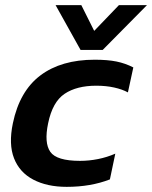

<svg xmlns="http://www.w3.org/2000/svg" viewBox="-20 -716 591 746"><path d="M293 -522 196 -696H296L346 -596L442 -696H551L379 -522ZM239 10Q163 10 109.5 -18Q56 -46 34.5 -101Q13 -156 30 -237Q56 -362 137 -423Q218 -484 348 -484Q398 -484 432.5 -477Q467 -470 498 -454L477 -357Q455 -369 423.5 -376Q392 -383 354 -383Q278 -383 231 -351.5Q184 -320 167 -237Q151 -161 175.5 -126Q200 -91 291 -91Q326 -91 361 -98Q396 -105 428 -119L407 -19Q333 10 239 10Z"/></svg>

Font: Kanit Medium
Style: Italic
Weight: 500
Italic angle: -12°
Designer: Katatrad Team
Foundry: CadsonDemak
Version: Version 2.000; ttfautohint (v1.8.3)